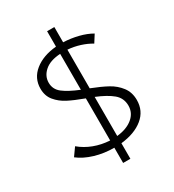

<svg xmlns="http://www.w3.org/2000/svg" viewBox="-207 -880 996 1102"><g transform="rotate(-30 291.5 -328.5)"><path d="M328 5V108H280V7Q213 7 153 -11Q93 -29 52 -61L89 -113Q127 -81 176 -62.5Q225 -44 280 -41V-320Q215 -344 175.5 -364.5Q136 -385 109 -417.5Q82 -450 82 -498Q82 -567 136.5 -611Q191 -655 280 -663V-765H328V-664Q378 -662 426 -650Q474 -638 510 -617L479 -568Q448 -587 408.5 -599.5Q369 -612 328 -615V-359Q392 -334 433 -311.5Q474 -289 501.5 -253Q529 -217 529 -166Q529 -94 474.5 -49.5Q420 -5 328 5ZM280 -377V-615Q212 -611 176 -579.5Q140 -548 140 -504Q140 -460 175.5 -432.5Q211 -405 280 -377ZM471 -162Q471 -212 434 -243Q397 -274 328 -302V-43Q394 -50 432.5 -82Q471 -114 471 -162Z"/></g></svg>

Font: Ysabeau Semilight
Style: Regular
Weight: 300
Designer: Christian Thalmann (Catharsis Fonts)
Version: Version 0.003